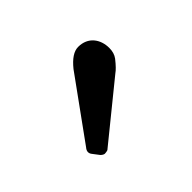

<svg xmlns="http://www.w3.org/2000/svg" viewBox="-59 -852 496 496"><g transform="rotate(-45 188.5 -604.0)"><path d="M246 -726C230 -726 214 -715 197 -694L77 -528C70 -520 70 -512 76 -505L89 -488C93 -484 97 -482 100 -482C104 -482 108 -483 111 -484L112 -485L266 -610C272 -614 281 -623 292 -637C298 -645 301 -655 301 -667C301 -699 282 -726 246 -726Z"/></g></svg>

Font: fbb
Style: Bold Italic
Weight: 700
Italic angle: -12°
Designer: David J. Perry, Michael Sharpe
Version: Version 0.991